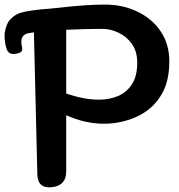

<svg xmlns="http://www.w3.org/2000/svg" viewBox="-20 -810 780 838"><path d="M128 -669 122 -668Q119 -667 116 -667Q113 -667 110 -666Q74 -662 73 -629Q73 -617 76 -605Q81 -582 60 -578L52 -576Q17 -568 8 -599Q0 -626 0 -652V-663Q2 -675 4 -683Q12 -712 23 -723Q37 -739 58 -750Q69 -755 94 -760Q119 -765 159 -769Q176 -770 195 -772Q214 -774 235 -776Q295 -783 345 -786.5Q395 -790 437 -790Q517 -790 580 -759Q645 -728 682 -672Q719 -617 719 -542Q719 -447 679 -388Q659 -357 632 -335Q605 -313 573 -299Q507 -270 433 -270Q352 -270 269 -307V-62Q269 0 207 7Q145 14 143 -48ZM411 -375Q458 -375 495.5 -391Q533 -407 556 -442.5Q579 -478 579 -536Q579 -586 555.5 -618.5Q532 -651 497 -667.5Q462 -684 426 -684Q353 -684 269 -680V-402Q346 -375 411 -375Z"/></svg>

Font: MaokenZhuyuanTi
Style: Regular
Weight: 400
Designer: Fontworks Inc & LongZhuTi team: ZERO子、时光羊、荆南、频凡、刘鹏、Little White Dog、帆影Magmeta、奈白不弍、白日月球、ChaoTawei、雨三（排名不分先后）
Version: Version 1.000; 20230222